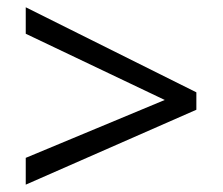

<svg xmlns="http://www.w3.org/2000/svg" viewBox="-20 -626 612 528"><path d="M50.8 -191.9 433.1 -351.1 50.8 -533.2V-606L520 -372.1V-324.2L50.8 -118.2Z"/></svg>

Font: HunimalSansv1.5
Style: Regular
Weight: 400
Foundry: Ascender Corporation
Version: Version 1.10